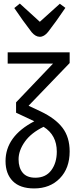

<svg xmlns="http://www.w3.org/2000/svg" viewBox="-20 -790 434 1075"><path d="M84 102Q84 53 119 3.5Q154 -46 224 -80Q298 -34 298 59Q298 122 267 163.5Q236 205 178 205Q130 205 107 177Q84 149 84 102ZM370 -437V-497H23V-434H277L70 -217V-159Q86 -151 121 -135Q156 -119 172 -111Q11 -27 11 112Q11 183 51.5 224Q92 265 171 265Q260 265 315 208.5Q370 152 370 58Q370 -22 330 -74.5Q290 -127 208 -166L140 -198ZM315 -769 346 -746Q292 -666 249 -611Q227 -584 203 -584Q179 -584 157 -610Q107 -675 60 -745L91 -770L203 -668Z"/></svg>

Font: BreeCF
Style: Light
Weight: 300
Designer: Veronika Burian, Jos Scaglione
Foundry: TypeTogether
Version: Version 0.0.2